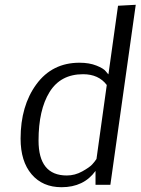

<svg xmlns="http://www.w3.org/2000/svg" viewBox="-20 -772 587 802"><path d="M441 0H379V-58Q330 10 237 10Q158 10 112 -44Q66 -98 66 -193Q66 -330 132 -420Q198 -510 312 -510Q353 -510 383 -498Q413 -486 422 -474L432 -462H433L473 -748L547 -752ZM259 -39Q293 -39 323.5 -56Q354 -73 365 -85Q376 -97 383 -108L426 -417Q392 -462 327 -462Q233 -462 187 -387.5Q141 -313 141 -185Q141 -39 259 -39Z"/></svg>

Font: Arsenal
Style: Italic
Weight: 400
Italic angle: -9.10001°
Designer: Andrij Shevchenko
Foundry: Stairsfor
Version: Version 2.001;PS 002.001;hotconv 1.0.88;makeotf.lib2.5.64775